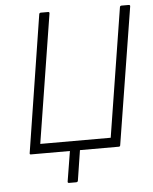

<svg xmlns="http://www.w3.org/2000/svg" viewBox="-56 -701 713 896"><g transform="rotate(-5 301.0 -253.5)"><path d="M231 148Q224 148 225 141L248 0H65Q59 0 60 -6L161 -648Q162 -655 169 -655H203Q210 -655 209 -648L113 -45H443L539 -648Q540 -655 547 -655H580Q588 -655 587 -648L484 -6Q483 0 477 0H295L273 141Q272 148 264 148Z"/></g></svg>

Font: Sofia Sans Semi Condensed Light
Style: Italic
Weight: 300
Italic angle: -9°
Version: Version 4.100